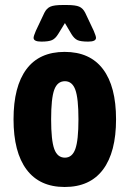

<svg xmlns="http://www.w3.org/2000/svg" viewBox="-20 -738 517 766"><path d="M34 -262Q34 -393 85.5 -462Q137 -531 238 -531Q339 -531 391 -462Q443 -393 443 -262Q443 -131 391 -61.5Q339 8 238 8Q138 8 86 -61.5Q34 -131 34 -262ZM293 -262Q293 -346 280.5 -380Q268 -414 239 -414Q209 -414 196.5 -380Q184 -346 184 -262Q184 -178 196.5 -143.5Q209 -109 239 -109Q268 -109 280.5 -143.5Q293 -178 293 -262ZM114 -587Q114 -594 123 -615L157 -687Q166 -705 181 -711.5Q196 -718 229 -718H247Q281 -718 296 -711.5Q311 -705 320 -687L354 -615Q363 -594 363 -587Q363 -572 332 -572Q302 -572 289 -578Q276 -584 265 -602L239 -646L212 -602Q201 -584 187.5 -578Q174 -572 145 -572Q114 -572 114 -587Z"/></svg>

Font: Asap Condensed
Style: Bold
Weight: 700
Designer: Pablo Cosgaya
Foundry: Omnibus-Type
Version: Version 1.010; ttfautohint (v1.8)